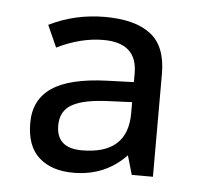

<svg xmlns="http://www.w3.org/2000/svg" viewBox="-36 -758 425 410"><g transform="rotate(5 177.0 -553.5)"><path d="M94.2 -482.9Q94.2 -434.1 148.9 -434.1Q247.1 -434.1 247.1 -522V-545.9L199.2 -543.9Q144.5 -542 119.4 -528.1Q94.2 -514.2 94.2 -482.9ZM134.8 -384.8Q88.4 -384.8 61.3 -408.9Q34.2 -433.1 34.2 -482.9Q34.2 -532.7 71.8 -558.3Q109.4 -584 189.9 -586.9L247.1 -588.9V-607.9Q247.1 -672.9 174.8 -672.9Q126 -672.9 75.2 -647.9L54.2 -694.8Q109.4 -722.2 173.8 -722.2Q238.3 -722.2 271.7 -696.5Q305.2 -670.9 305.2 -611.8V-391.1H259.8L248 -432.1Q203.1 -384.8 134.8 -384.8Z"/></g></svg>

Font: OpenSans
Style: Regular
Weight: 400
Foundry: Ascender Corporation
Version: Version 1.10